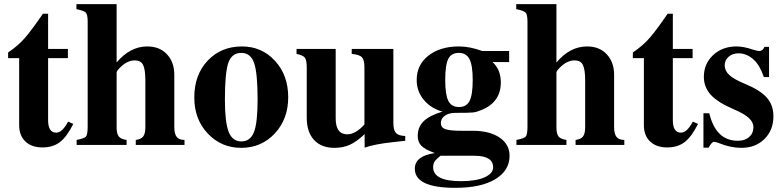

<svg xmlns="http://www.w3.org/2000/svg" viewBox="-20 -696 3762 922"><path d="M307 -112 332 -101Q301 -39 267.5 -13.5Q234 12 184 12Q132 12 102 -16.5Q72 -45 72 -95V-417H19V-444Q68 -477 101 -515.5Q134 -554 186 -630H211V-461H306V-417H211V-119Q211 -59 250 -59Q279 -59 307 -112Z M866 0H632V-24Q657 -27 667.5 -40.5Q678 -54 678 -85V-309Q678 -363 667 -384.5Q656 -406 627 -406Q591 -406 557 -372Q540 -355 540 -348V-85Q540 -54 550 -41Q560 -28 588 -24V0H348V-24Q384 -31 392.5 -40Q401 -49 401 -89V-591Q401 -626 392 -635.5Q383 -645 347 -652V-676H540V-396Q605 -473 687 -473Q747 -473 782 -435Q817 -397 817 -337V-87Q817 -53 828.5 -38.5Q840 -24 866 -24Z M1364 -229Q1364 -124 1299.5 -55Q1235 14 1138 14Q1043 14 978 -54.5Q913 -123 913 -228Q913 -337 977.5 -405Q1042 -473 1142 -473Q1237 -473 1300.5 -404Q1364 -335 1364 -229ZM1217 -218Q1217 -346 1200 -394Q1183 -442 1139 -442Q1093 -442 1076.5 -394.5Q1060 -347 1060 -218Q1060 -109 1078 -63Q1096 -17 1139 -17Q1182 -17 1199.5 -61.5Q1217 -106 1217 -218Z M1926 -20 1863 -13Q1780 -4 1731 13V-52Q1692 -15 1659.5 -0.5Q1627 14 1586 14Q1523 14 1488 -24Q1453 -62 1453 -131V-372Q1453 -407 1444 -419Q1435 -431 1404 -437V-461H1592V-127Q1592 -51 1648 -51Q1687 -51 1730 -98V-374Q1730 -408 1718 -421Q1706 -434 1669 -437V-461H1869V-105Q1869 -72 1881 -58Q1893 -44 1926 -43Z M2198 -68H2250Q2331 -68 2379 -35.5Q2427 -3 2427 52Q2427 123 2358.5 164.5Q2290 206 2166 206Q1972 206 1972 114Q1972 53 2068 39Q2021 22 2003.5 4Q1986 -14 1986 -43Q1986 -87 2015 -114.5Q2044 -142 2105 -160Q2050 -175 2015.5 -216Q1981 -257 1981 -312Q1981 -385 2037.5 -429Q2094 -473 2184 -473Q2236 -473 2296 -451H2425V-398H2345Q2385 -362 2385 -300Q2385 -206 2293 -168Q2269 -158 2252 -156Q2235 -154 2166 -154Q2136 -154 2116.5 -140.5Q2097 -127 2097 -105Q2097 -84 2118 -76Q2139 -68 2198 -68ZM2250 -312Q2250 -382 2234.5 -412Q2219 -442 2183 -442Q2147 -442 2132.5 -413Q2118 -384 2118 -311Q2118 -241 2133 -211.5Q2148 -182 2184 -182Q2220 -182 2235 -211.5Q2250 -241 2250 -312ZM2259 52H2095Q2074 69 2067 80Q2060 91 2060 107Q2060 174 2194 174Q2266 174 2307 155.5Q2348 137 2348 108Q2348 52 2259 52Z M2978 0H2744V-24Q2769 -27 2779.5 -40.5Q2790 -54 2790 -85V-309Q2790 -363 2779 -384.5Q2768 -406 2739 -406Q2703 -406 2669 -372Q2652 -355 2652 -348V-85Q2652 -54 2662 -41Q2672 -28 2700 -24V0H2460V-24Q2496 -31 2504.5 -40Q2513 -49 2513 -89V-591Q2513 -626 2504 -635.5Q2495 -645 2459 -652V-676H2652V-396Q2717 -473 2799 -473Q2859 -473 2894 -435Q2929 -397 2929 -337V-87Q2929 -53 2940.5 -38.5Q2952 -24 2978 -24Z M3307 -112 3332 -101Q3301 -39 3267.5 -13.5Q3234 12 3184 12Q3132 12 3102 -16.5Q3072 -45 3072 -95V-417H3019V-444Q3068 -477 3101 -515.5Q3134 -554 3186 -630H3211V-461H3306V-417H3211V-119Q3211 -59 3250 -59Q3279 -59 3307 -112Z M3673 -326H3648Q3629 -382 3601 -408Q3567 -440 3526 -440Q3498 -440 3479 -423.5Q3460 -407 3460 -382Q3460 -356 3482.5 -335.5Q3505 -315 3556 -294Q3631 -263 3662.5 -227Q3694 -191 3694 -138Q3694 -71 3651 -28.5Q3608 14 3540 14Q3488 14 3432 -9Q3417 -15 3409 -15Q3398 -15 3383 13H3358V-152H3386Q3418 -20 3523 -20Q3557 -20 3577.5 -38Q3598 -56 3598 -85Q3598 -109 3576 -129.5Q3554 -150 3502 -172Q3427 -204 3393.5 -240.5Q3360 -277 3360 -327Q3360 -390 3404.5 -431.5Q3449 -473 3517 -473Q3551 -473 3595 -458Q3617 -451 3626 -451Q3643 -451 3651 -471H3673Z"/></svg>

Font: STIX MathJax Main
Style: Bold
Weight: 700
Designer: MicroPress Inc., with final additions and corrections provided by Coen Hoffman, Elsevier (retired)
Version: Version 1.1.1